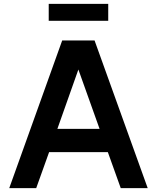

<svg xmlns="http://www.w3.org/2000/svg" viewBox="-20 -977 816 997"><path d="M28 0ZM540 -187H235L168 0H28L303 -767H471L747 0H607ZM497 -308 387 -616 278 -308ZM233 -957H542V-869H233Z"/></svg>

Font: Biryani
Style: Bold
Weight: 700
Designer: Dan Reynolds and Mathieu Reguer
Foundry: Dan Reynolds and Mathieu Reguer
Version: Version 1.004; ttfautohint (v1.1) -l 5 -r 5 -G 72 -x 0 -D la